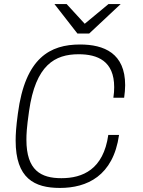

<svg xmlns="http://www.w3.org/2000/svg" viewBox="-20 -915 702 945"><path d="M248 -895 361 -750H419L574 -895H514L397 -798L308 -895ZM566 -251H513C489 -81 387 -38 282 -38C182 -38 110 -76 110 -227C110 -254 111 -284 123 -368C155 -595 250 -648 367 -648C460 -648 542 -615 542 -486C542 -470 541 -453 538 -434H591C594 -456 596 -477 596 -496C596 -653 492 -696 374 -696C227 -696 104 -631 68 -356C59 -289 57 -254 57 -223C57 -37 149 10 275 10C407 10 537 -48 566 -251Z"/></svg>

Font: Chivo Light
Style: Italic
Weight: 300
Italic angle: -8°
Designer: Hector Gatti
Foundry: Omnibus-Type
Version: Version 1.003;PS 001.003;hotconv 1.0.70;makeotf.lib2.5.58329